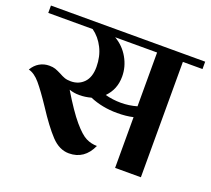

<svg xmlns="http://www.w3.org/2000/svg" viewBox="-119 -736 968 882"><g transform="rotate(20 365.0 -295.0)"><path d="M742 -564H646V0H520V-248Q486 -240 442 -240Q369 -240 308 -266Q279 -258 250 -258Q225 -258 201 -266Q254 -178 291 -134.5Q328 -91 353.5 -78.5Q379 -66 407 -66Q373 10 297 10Q250 10 210.5 -32Q171 -74 119 -154Q77 -217 49.5 -249.5Q22 -282 -7 -289Q7 -313 28.5 -325.5Q50 -338 76 -338Q94 -338 105.5 -334Q117 -330 135 -321Q149 -313 161.5 -308.5Q174 -304 192 -304Q231 -304 256 -330Q281 -356 281 -406Q281 -457 260.5 -498Q240 -539 205 -564H-12V-600H742ZM520 -301V-564H315Q358 -539 382.5 -496Q407 -453 407 -405Q407 -342 365 -300Q403 -290 442 -290Q482 -290 520 -301Z"/></g></svg>

Font: Arya
Style: Bold
Weight: 700
Designer: Eduardo Rodriguez Tunni, Modular Infotech
Foundry: Eduardo Rodriguez Tunni, Modular Infotech
Version: Version 1.002